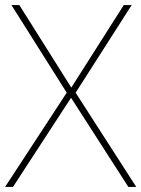

<svg xmlns="http://www.w3.org/2000/svg" viewBox="-23 -734 555 754"><path d="M512 0H481L256 -350L28 0H-3L239 -370L22 -714H53L257 -390L463 -714H494L274 -370Z"/></svg>

Font: Noto Sans Bengali Thin
Style: Regular
Weight: 100
Designer: Jelle Bosma - Monotype Design Team
Foundry: Monotype Imaging Inc.
Version: Version 2.003; ttfautohint (v1.8.4.7-5d5b)